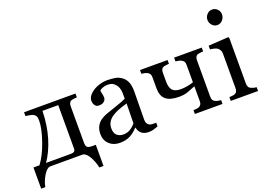

<svg xmlns="http://www.w3.org/2000/svg" viewBox="-118 -1069 2165 1539"><g transform="rotate(-20 964.5 -299.5)"><path d="M54.7 -39.6Q103 -103.5 138.9 -207.5Q174.8 -311.5 174.8 -377.9Q174.8 -403.3 168.5 -415.5Q162.1 -427.7 148.4 -434.6Q139.2 -439.5 118.2 -443.6Q97.2 -447.8 84 -449.2V-481.4H522.5V-449.2Q508.3 -448.2 497.8 -446.8Q487.3 -445.3 478.5 -443.4Q464.8 -439.5 458.3 -428Q451.7 -416.5 451.7 -399.4V-87.4Q451.7 -61.5 461.7 -50.5Q471.7 -39.6 503.9 -39.6H535.2V141.1H500Q489.7 91.8 465.3 47.9Q440.9 3.9 412.6 -2H128.9Q102.5 2.4 75.4 46.9Q48.3 91.3 38.6 141.1H3.4V-39.6ZM110.4 -39.6H320.8Q342.3 -39.6 351.6 -47.1Q360.8 -54.7 360.8 -70.3V-441.4H226.6Q223.6 -317.9 192.6 -215.1Q161.6 -112.3 110.4 -39.6Z M1050.8 -8.8Q1027.8 -0.5 1010.5 4.6Q993.2 9.8 971.2 9.8Q933.1 9.8 910.4 -8.1Q887.7 -25.9 881.3 -60.1H878.4Q846.7 -24.9 810.3 -6.3Q773.9 12.2 722.7 12.2Q668.5 12.2 633.5 -21Q598.6 -54.2 598.6 -107.9Q598.6 -135.7 606.4 -157.7Q614.3 -179.7 629.9 -197.3Q642.1 -211.9 662.1 -223.4Q682.1 -234.9 699.7 -241.7Q721.7 -250 788.8 -272.5Q856 -294.9 879.4 -307.6V-356Q879.4 -362.3 876.7 -380.4Q874 -398.4 865.2 -414.6Q855.5 -432.6 837.6 -446Q819.8 -459.5 787.1 -459.5Q764.6 -459.5 745.4 -451.9Q726.1 -444.3 718.3 -436Q718.3 -426.3 722.9 -407.2Q727.5 -388.2 727.5 -372.1Q727.5 -355 712.2 -340.8Q696.8 -326.7 669.4 -326.7Q645 -326.7 633.5 -344Q622.1 -361.3 622.1 -382.8Q622.1 -405.3 637.9 -425.8Q653.8 -446.3 679.2 -462.4Q701.2 -476.1 732.4 -485.6Q763.7 -495.1 793.5 -495.1Q834.5 -495.1 865 -489.5Q895.5 -483.9 920.4 -465.3Q945.3 -447.3 958.3 -416.3Q971.2 -385.3 971.2 -336.4Q971.2 -266.6 969.7 -212.6Q968.3 -158.7 968.3 -94.7Q968.3 -75.7 974.9 -64.5Q981.4 -53.2 995.1 -45.4Q1002.4 -41 1018.3 -40.5Q1034.2 -40 1050.8 -40ZM880.4 -266.6Q838.9 -254.4 807.6 -242.7Q776.4 -231 749.5 -213.4Q725.1 -196.8 710.9 -174.1Q696.8 -151.4 696.8 -120.1Q696.8 -79.6 718 -60.5Q739.3 -41.5 772 -41.5Q806.6 -41.5 833 -58.3Q859.4 -75.2 877.4 -98.1Z M1601.6 0H1365.7V-32.2Q1377 -33.2 1388.9 -34.2Q1400.9 -35.2 1409.7 -38.1Q1423.3 -42.5 1430.7 -53.5Q1438 -64.5 1438 -82V-210Q1398.4 -193.4 1368.2 -182.9Q1337.9 -172.4 1295.4 -172.4Q1218.8 -172.4 1182.9 -202.6Q1147 -232.9 1147 -298.8V-394.5Q1147 -411.1 1140.1 -421.9Q1133.3 -432.6 1119.6 -438.5Q1106.9 -444.3 1095 -446.3Q1083 -448.2 1072.8 -449.2V-481.4H1308.1V-449.2Q1293.9 -448.2 1283.4 -446.8Q1272.9 -445.3 1264.2 -443.4Q1250.5 -439.5 1244.1 -428Q1237.8 -416.5 1237.8 -399.4V-323.2Q1237.8 -271 1259 -248Q1280.3 -225.1 1330.1 -225.1Q1352.1 -225.1 1380.1 -229.5Q1408.2 -233.9 1438 -244.1V-394.5Q1438 -410.6 1431.2 -421.6Q1424.3 -432.6 1410.6 -438.5Q1397.9 -444.3 1386 -446.3Q1374 -448.2 1363.8 -449.2V-481.4H1599.6V-449.2Q1585.4 -448.2 1575 -446.8Q1564.5 -445.3 1555.7 -443.4Q1542 -439.5 1535.4 -428Q1528.8 -416.5 1528.8 -399.4V-86.9Q1528.8 -69.8 1534.7 -59.3Q1540.5 -48.8 1554.7 -43Q1564.9 -38.1 1576.9 -35.6Q1588.9 -33.2 1601.6 -32.2Z M1904.8 0H1671.9V-32.2Q1683.1 -33.2 1695.1 -34.2Q1707 -35.2 1715.8 -38.1Q1729.5 -42.5 1736.1 -53.5Q1742.7 -64.5 1742.7 -82V-379.4Q1742.7 -395 1735.6 -408Q1728.5 -420.9 1715.8 -429.7Q1706.5 -435.5 1689 -439.7Q1671.4 -443.8 1656.7 -444.8V-476.6L1826.7 -487.3L1833.5 -480.5V-87.9Q1833.5 -70.8 1840.1 -59.6Q1846.7 -48.3 1860.8 -43Q1871.6 -38.6 1881.8 -35.9Q1892.1 -33.2 1904.8 -32.2ZM1843.3 -677.2Q1843.3 -649.4 1825 -628.7Q1806.6 -607.9 1779.8 -607.9Q1754.9 -607.9 1736.6 -627.7Q1718.3 -647.5 1718.3 -672.9Q1718.3 -699.7 1736.6 -719.7Q1754.9 -739.7 1779.8 -739.7Q1807.6 -739.7 1825.4 -720.9Q1843.3 -702.1 1843.3 -677.2Z"/></g></svg>

Font: UniBurma_GGSerif
Style: Book
Weight: 400
Designer: Victor San Kho Lin (for Burmese only and related typography optimization with it)
Foundry: http://www.unimm.org
Version: 2.0